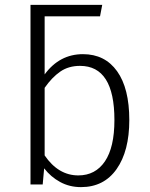

<svg xmlns="http://www.w3.org/2000/svg" viewBox="-20 -756 614 787"><path d="M510 -264Q510 -137 458 -63Q406 11 312 11Q265 11 226.5 -10Q188 -31 161 -66L155 0H105V-736H399L390 -689H163V-451Q224 -534 320 -534Q410 -534 460 -464Q510 -394 510 -264ZM449 -264Q449 -486 308 -486Q261 -486 227 -462.5Q193 -439 163 -396V-119Q219 -37 301 -37Q371 -37 410 -94.5Q449 -152 449 -264Z"/></svg>

Font: Fira Sans Light
Style: Regular
Weight: 300
Designer: bBox Type GmbH & Carrois Corporate GbR & Edenspiekermann AG
Foundry: bBox Type GmbH & Carrois Corporate GbR & Edenspiekermann AG
Version: Version 4.301